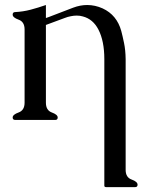

<svg xmlns="http://www.w3.org/2000/svg" viewBox="-20 -481 598 770"><path d="M164.1 -408.7 175.3 -412.6 273.4 -450.2Q301.8 -460.9 329.6 -460.9Q361.3 -460.9 391.6 -447.3Q448.7 -420.9 466.3 -356.9Q471.7 -336.4 477.5 -308.3Q483.4 -280.3 483.9 -243.7V200.2Q483.9 230.5 507.8 239Q531.7 247.6 531.7 259.8Q531.7 269.5 521.5 269.5H406.2Q398.4 269.5 398.4 263.7V-243.7Q398.4 -316.9 374.5 -362.8Q353 -404.3 312.5 -415Q301.3 -418.5 287.6 -418.5Q276.4 -418.5 264.2 -416Q251 -413.6 239 -408.7Q227.1 -403.8 213.9 -399.4L175.8 -385.3L164.1 -380.9V-69.3Q164.1 -38.6 187.7 -30Q211.4 -21.5 211.4 -9.8Q211.4 0 201.7 0H41Q30.8 0 30.8 -9.8Q30.8 -21.5 54.7 -30Q78.6 -38.6 78.6 -69.3V-362.8Q78.6 -393.6 54.7 -402.1Q30.8 -410.6 30.8 -422.4Q30.8 -432.6 41 -432.6Q72.3 -434.1 102.8 -442.1Q133.3 -450.2 164.1 -460.9Z"/></svg>

Font: Caudex
Style: Regular
Weight: 400
Version: Version 1.01